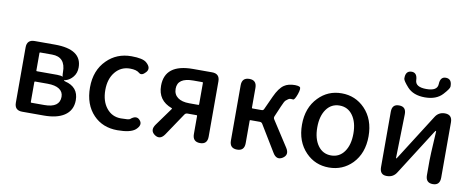

<svg xmlns="http://www.w3.org/2000/svg" viewBox="-69 -1139 3621 1471"><g transform="rotate(10 1741.5 -403.5)"><path d="M147 0Q87 0 87 -60V-490Q87 -550 147 -550H305Q514 -550 514 -409Q514 -366 490 -336Q466 -306 434 -296.5Q402 -287 402 -353Q402 -471 296 -471H204Q199 -471 199 -466V-330Q199 -325 204 -325H362Q422 -325 422 -293Q422 -288 430 -286Q536 -261 536 -158Q536 -78 473 -37Q416 0 315 0ZM199 -85Q199 -80 204 -80H305Q424 -80 424 -165Q424 -203 392.5 -224Q361 -245 301 -245H204Q199 -245 199 -240Z M889 13Q774 13 702 -62Q626 -141 626 -274Q626 -407 708 -488Q784 -564 898 -564Q987 -564 1016 -538Q1061 -499 1030 -464Q999 -429 976.5 -449Q954 -469 904 -469Q834 -469 789.5 -415.5Q745 -362 745 -275Q745 -188 788 -134.5Q831 -81 900 -81Q961 -81 970 -88Q1015 -127 1044 -93Q1073 -60 1029 -20Q991 13 889 13Z M1179 0Q1136 -31 1171 -80L1272 -220Q1275 -224 1270 -226Q1160 -266 1160 -381Q1160 -550 1379 -550H1527Q1587 -550 1587 -490V-60Q1587 0 1530 0Q1472 0 1472 -60V-201Q1472 -206 1467 -206H1396Q1382 -206 1374 -194L1257 -20Q1223 30 1179 0ZM1396 -286H1467Q1472 -286 1472 -291V-458Q1472 -463 1467 -463H1396Q1274 -463 1274 -378Q1274 -334 1306 -310Q1338 -286 1396 -286Z M1818 0Q1760 0 1760 -60V-490Q1760 -550 1818 -550Q1875 -550 1875 -490V-336Q1875 -331 1880 -331H1952Q1964 -331 1969 -342L2017 -447Q2049 -517 2086 -542Q2118 -564 2171 -564Q2193 -564 2207 -557Q2221 -550 2204 -500Q2186 -450 2174 -453Q2169 -454 2157 -454Q2145 -454 2137 -448Q2129 -442 2119.5 -434.5Q2110 -427 2092 -384L2057 -302Q2051 -289 2059 -277L2187 -79Q2219 -29 2174 0Q2129 28 2098 -24L1974 -228Q1967 -240 1953 -240H1880Q1875 -240 1875 -235V-60Q1875 0 1818 0Z M2354 -62Q2275 -143 2275 -275Q2275 -407 2354 -488Q2427 -564 2534 -564Q2641 -564 2715 -488Q2793 -407 2793 -275Q2793 -143 2715 -62Q2641 13 2534 13Q2427 13 2354 -62ZM2432 -134Q2470 -81 2534.5 -81Q2599 -81 2637 -134Q2675 -187 2675 -275Q2675 -363 2637 -416Q2599 -469 2534.5 -469Q2470 -469 2432 -416Q2394 -363 2394 -275Q2394 -187 2432 -134Z M2981 0Q2928 0 2928 -60V-490Q2928 -550 2983 -549Q3039 -549 3037 -488L3029 -150Q3029 -145 3031 -145Q3033 -145 3041 -157L3264 -508Q3290 -550 3339 -550Q3396 -550 3396 -490V-60Q3396 0 3341 0Q3285 0 3285 -60V-174Q3285 -205 3287 -236L3296 -401Q3296 -406 3293.5 -406Q3291 -406 3283 -394L3059 -42Q3033 0 2984 0ZM3028 -696Q2987 -742 2986 -758Q2984 -818 3030 -820Q3076 -822 3078 -762Q3080 -709 3165.5 -709Q3251 -709 3253 -762Q3255 -822 3301 -820Q3347 -818 3345 -758Q3344 -742 3302 -696Q3255 -644 3165 -644Q3075 -644 3028 -696Z"/></g></svg>

Font: Resource Han Rounded KR Medium
Style: Regular
Weight: 500
Designer: Cyano Hao (round all glyphs); Ryoko NISHIZUKA 西塚涼子 (kana, bopomofo & ideographs); Paul D. Hunt (Latin, Greek & Cyrillic)
Foundry: Cyano Hao
Version: 0.990